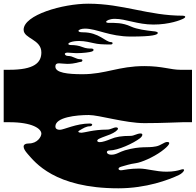

<svg xmlns="http://www.w3.org/2000/svg" viewBox="-30 -820 1060 1040"><path d="M611 200C763 200 884 154 939 128C954 121 967 108 967 101C967 96 961 95 946 100C933 104 910 110 872 110C813 110 768 93 723 93C678 93 643 100 630 102C610 105 604 89 626 83C648 77 674 68 705 64C736 60 800 32 844 0C888 -32 897 -51 876 -51C859 -51 842 -32 815 -27C765 -17 736 -31 647 -6C616 3 601 18 573 18C545 18 541 -5 563 -5C609 -5 693 -44 728 -71C737 -78 741 -85 741 -90C741 -94 738 -97 732 -97C711 -97 697 -84 677 -84C629 -84 598 -79 570 -67C548 -58 525 -50 510 -50C497 -50 489 -60 508 -69C527 -78 553 -86 567 -92C589 -101 609 -115 609 -123C609 -127 605 -130 599 -130C584 -130 571 -118 549 -118C477 -118 426 -101 412 -101C396 -101 388 -106 400 -113C420 -125 437 -136 457 -136C469 -136 478 -151 456 -151C383 -151 315 -117 295 -117C276 -117 270 -125 270 -135C270 -185 383 -197 451 -197C506 -197 649 -153 752 -153C855 -153 934 -158 960 -158H1010V-442H947C893 -442 850 -462 752 -462C612 -462 542 -418 417 -418C335 -418 270 -426 270 -459C270 -474 278 -477 290 -477C301 -477 317 -474 334 -474C377 -474 399 -485 408 -485C417 -485 421 -499 408 -499C377 -499 369 -517 337 -517C327 -517 321 -524 321 -528C321 -531 326 -535 336 -535C349 -535 366 -532 384 -532C420 -532 458 -537 468 -541C483 -547 477 -557 465 -557C453 -557 437 -557 417 -565C397 -573 377 -576 354 -576C345 -576 340 -579 340 -582C340 -588 359 -598 399 -598C430 -598 460 -590 479 -586C500 -581 522 -579 570 -579C582 -579 584 -592 571 -592C542 -592 506 -645 420 -645C402 -645 395 -648 395 -653C395 -658 409 -665 430 -665C494 -665 563 -622 679 -622C796 -622 825 -631 825 -642C825 -646 816 -650 798 -651C763 -655 713 -661 680 -676C633 -698 593 -696 561 -696C550 -696 545 -698 545 -702C545 -708 564 -718 592 -718C651 -718 715 -687 801 -687C887 -687 949 -711 965 -720C981 -729 971 -735 960 -735C774 -735 637 -800 448 -800C310 -800 98 -739 98 -659C98 -610 194 -608 194 -536C194 -480 155 -442 20 -442H-10V-158H20C145 -158 194 -123 194 -96C194 -79 172 -43 127 -43C107 -43 98 -36 98 -26C98 -15 106 -2 120 14C159 58 265 200 611 200Z"/></svg>

Font: Teranoptia Furiae
Style: Regular
Weight: 400
Designer: Ariel Martín Pérez
Foundry: Tunera Type Foundry
Version: Version 1.001;FEAKit 1.0